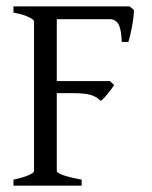

<svg xmlns="http://www.w3.org/2000/svg" viewBox="-20 -586 479 606"><path d="M402.8 -554.7Q402.3 -531.7 396.5 -501.2Q390.6 -470.7 385.3 -453.6H364.3Q362.8 -495.1 353.5 -510.3Q344.2 -525.4 327.1 -525.4H135.7L148.9 -565.9H388.7ZM340.3 -317.4Q332 -305.2 319.8 -289.8Q307.6 -274.4 297.9 -267.6Q285.2 -280.8 266.1 -286.4Q247.1 -292 209.5 -292H115.7L127 -330.1H327.1ZM22.5 0V-19Q52.7 -25.4 70.1 -33Q87.4 -40.5 87.4 -46.4V-518.6Q87.4 -523.9 71 -532Q54.7 -540 22.5 -546.4V-565.9H224.6V-546.4Q200.7 -543.5 179.9 -539.1Q159.2 -534.7 159.2 -528.3V-46.4Q159.2 -41 176.5 -34.2Q193.8 -27.3 237.8 -19V0Z"/></svg>

Font: Dai Banna SIL Light
Style: Regular
Weight: 300
Designer: Victor Gaultney
Foundry: SIL International
Version: Version 4.000